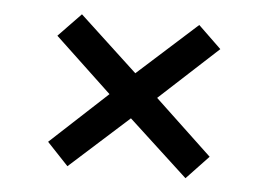

<svg xmlns="http://www.w3.org/2000/svg" viewBox="-37 -557 623 458"><g transform="rotate(5 275.0 -328.0)"><path d="M422 -144 280 -275 139 -148 88 -202 224 -328 88 -456 142 -512 281 -383 423 -511 478 -458 338 -329 475 -200Z"/></g></svg>

Font: Inconsolata SemiExpanded Medium
Style: Regular
Weight: 500
Width: 6
Monospace: yes
Designer: Raph Levien, Cyreal, Brenton Simpson
Foundry: Raph Levien, Cyreal, Google
Version: Version 3.001; ttfautohint (v1.8.2.53-6de2)